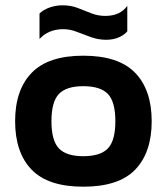

<svg xmlns="http://www.w3.org/2000/svg" viewBox="-20 -694 629 724"><path d="M380 -544Q351 -544 323 -554Q295 -564 269.5 -574Q244 -584 219 -584Q163 -584 129 -547V-643Q143 -657 166.5 -665.5Q190 -674 216 -674Q247 -674 273 -664Q299 -654 324 -644Q349 -634 377 -634Q433 -634 460 -672V-576Q450 -563 429 -553.5Q408 -544 380 -544ZM294 10Q161 10 99 -54.5Q37 -119 37 -237Q37 -355 99.5 -419.5Q162 -484 294 -484Q427 -484 489.5 -419.5Q552 -355 552 -237Q552 -119 490 -54.5Q428 10 294 10ZM294 -105Q359 -105 387 -134.5Q415 -164 415 -237Q415 -310 387 -339.5Q359 -369 294 -369Q230 -369 202 -339.5Q174 -310 174 -237Q174 -164 202 -134.5Q230 -105 294 -105Z"/></svg>

Font: Kanit Medium
Style: Regular
Weight: 500
Designer: Katatrad Team
Foundry: CadsonDemak
Version: Version 2.000; ttfautohint (v1.8.3)